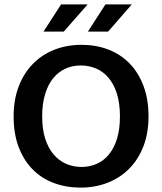

<svg xmlns="http://www.w3.org/2000/svg" viewBox="-20 -844 738 874"><path d="M351 -640Q417 -640 473 -618.5Q529 -597 569.5 -555.5Q610 -514 633 -453.5Q656 -393 656 -314Q656 -237 632.5 -177Q609 -117 567.5 -75.5Q526 -34 469.5 -12Q413 10 347 10Q281 10 225 -11Q169 -32 128.5 -73Q88 -114 65 -174.5Q42 -235 42 -314Q42 -391 65.5 -451.5Q89 -512 130.5 -554Q172 -596 228.5 -618Q285 -640 351 -640ZM172 -314Q172 -255 186 -212Q200 -169 224.5 -140.5Q249 -112 281.5 -98Q314 -84 351 -84Q388 -84 420 -98Q452 -112 475.5 -140.5Q499 -169 512.5 -212Q526 -255 526 -314Q526 -374 512 -418Q498 -462 473.5 -490.5Q449 -519 416.5 -532.5Q384 -546 347 -546Q310 -546 278 -531.5Q246 -517 222.5 -488.5Q199 -460 185.5 -416Q172 -372 172 -314ZM270 -700H178L258 -824H379ZM472 -700H380L460 -824H580Z"/></svg>

Font: Mukta SemiBold
Style: Regular
Weight: 600
Designer: Girish Dalvi and Yashodeep Gholap
Foundry: Ek Type
Version: Version 2.538;PS 1.002;hotconv 16.6.51;makeotf.lib2.5.65220;